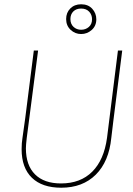

<svg xmlns="http://www.w3.org/2000/svg" viewBox="-20 -873 623 897"><path d="M510 -312 500 -229Q489 -118 427.5 -57Q366 4 266 4Q177 4 129 -42.5Q81 -89 81 -176Q81 -205 85 -229L98 -322L138 -637H158L105 -229Q101 -195 101 -180Q101 -101 143.5 -58.5Q186 -16 265 -16Q356 -16 411 -71Q466 -126 480 -229L531 -637H551ZM430 -783Q430 -752 408.5 -733Q387 -714 359 -714Q331 -714 310 -733.5Q289 -753 289 -784Q289 -814 308.5 -833.5Q328 -853 359 -853Q392 -853 411 -832Q430 -811 430 -783ZM309 -784Q309 -761 323.5 -747.5Q338 -734 359 -734Q380 -734 395 -747Q410 -760 410 -783Q410 -804 396.5 -818.5Q383 -833 359 -833Q336 -833 322.5 -819.5Q309 -806 309 -784Z"/></svg>

Font: Luna Sans Thin
Style: Italic
Weight: 250
Italic angle: -7°
Designer: Juan Pablo del Peral
Foundry: Huerta Tipografica
Version: Version 2.001; ttfautohint (v1.5)